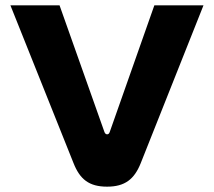

<svg xmlns="http://www.w3.org/2000/svg" viewBox="-20 -690 801 719"><path d="M19 -670 255 -80C279 -19 313 9 381 9C448 9 483 -19 507 -79L742 -670H558L391 -196C389 -190 386 -187 381 -187C377 -187 373 -190 371 -196L203 -670Z"/></svg>

Font: LT Wave Text Black
Style: Regular
Weight: 900
Designer: Daniel Lyons
Version: Version 2.5 (Glyphs App)